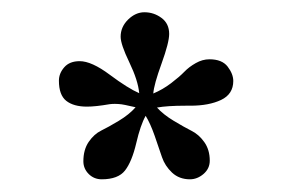

<svg xmlns="http://www.w3.org/2000/svg" viewBox="-20 -379 473 307"><path d="M196.8 -207.5Q193.8 -208 186.8 -209.7Q179.7 -211.4 174.3 -212.2Q168.9 -212.9 163.6 -212.9Q159.2 -212.9 155.3 -212.4Q132.8 -208.5 119.1 -208.5Q97.7 -208.5 85.9 -217.8Q74.2 -227.1 74.2 -250Q74.2 -261.7 82.8 -271.5Q91.3 -281.2 107.4 -281.2Q126.5 -281.2 155.5 -259.5Q184.6 -237.8 202.6 -230Q200.7 -250.5 186.8 -279.3Q172.9 -308.1 172.9 -320.3Q172.9 -335.9 184.8 -347.7Q196.8 -359.4 210.9 -359.4Q226.1 -359.4 238.3 -350.3Q250.5 -341.3 250.5 -324.7Q250.5 -311 238.3 -277.3Q226.1 -243.7 225.1 -229.5Q240.2 -235.8 253.7 -246.1Q267.1 -256.3 274.7 -264.2Q282.2 -272 293 -278.1Q303.7 -284.2 314.9 -284.2Q335 -284.2 344 -272.5Q353 -260.7 353 -249.5Q353 -228.5 333.5 -219.2Q314 -210 284.7 -210H276.9Q247.1 -210 231 -207Q241.2 -195.8 257.8 -185.8Q274.4 -175.8 286.1 -169.9Q297.9 -164.1 306.6 -151.9Q315.4 -139.6 315.4 -122.1Q315.4 -109.4 305.4 -100.8Q295.4 -92.3 283.7 -92.3Q266.6 -92.3 255.1 -103Q243.7 -113.8 239 -127.7Q234.4 -141.6 227.3 -161.9Q220.2 -182.1 212.9 -193.8Q204.6 -179.2 197.8 -149.9Q190.9 -120.6 179.9 -106.4Q168.9 -92.3 142.6 -92.3Q130.4 -92.3 121.8 -100.8Q113.3 -109.4 113.3 -121.1Q113.3 -139.6 121.8 -152.1Q130.4 -164.6 141.8 -170.2Q153.3 -175.8 169.9 -185.8Q186.5 -195.8 196.8 -207.5Z"/></svg>

Font: LL2
Style: Bold
Weight: 700
Designer: Philipp H. Poll
Foundry: Philipp H. Poll
Version: Version 2.7.x